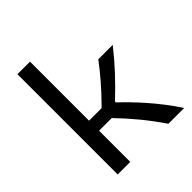

<svg xmlns="http://www.w3.org/2000/svg" viewBox="-208 -900 1036 1036"><g transform="rotate(-45 310.0 -382.5)"><path d="M93 -765V0H189V-238H285.5C356.5 -164.5 417.5 -91.5 480 0H600.5C520.5 -121.5 433 -213.5 361 -282V-288.5C440.5 -364 502.5 -429.5 568.5 -513.5H458.5C414 -454 360.5 -390.5 285 -314.5H189V-765Z"/></g></svg>

Font: Monaspace Argon
Style: Regular
Weight: 400
Designer: Riley Cran & the Lettermatic Team
Foundry: Lettermatic
Version: Version 1.200 (Monaspace Argon)